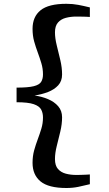

<svg xmlns="http://www.w3.org/2000/svg" viewBox="-20 -826 558 985"><path d="M320.5 138.5Q229 138.5 188 104.8Q147 71 147 9.5Q147 -25 155.2 -54.8Q163.5 -84.5 173.8 -111.8Q184 -139 192.2 -166.2Q200.5 -193.5 200.5 -223.5Q200.5 -246.5 191.2 -264Q182 -281.5 153.2 -291.5Q124.5 -301.5 65 -301.5V-376.5Q124.5 -376.5 153.2 -383.8Q182 -391 191.2 -406.2Q200.5 -421.5 200.5 -444Q200.5 -474 192.2 -501.5Q184 -529 173.8 -556.5Q163.5 -584 155.2 -613.5Q147 -643 147 -678Q147 -740 188 -773.2Q229 -806.5 320.5 -806.5Q353.5 -806.5 382 -801Q410.5 -795.5 441 -788V-739Q434.5 -740 420.2 -740.2Q406 -740.5 391.8 -740.8Q377.5 -741 370.5 -741Q343 -741 318 -734.5Q293 -728 277.5 -710.5Q262 -693 262 -660Q262 -630 271.2 -593Q280.5 -556 289.5 -517.5Q298.5 -479 298.5 -444Q298.5 -410 278.5 -388.2Q258.5 -366.5 226.2 -354Q194 -341.5 157.5 -336Q194 -331 226.2 -317.5Q258.5 -304 278.5 -281Q298.5 -258 298.5 -224Q298.5 -189.5 289.5 -151.5Q280.5 -113.5 271.2 -77Q262 -40.5 262 -10Q262 23.5 277.5 41Q293 58.5 317.8 65Q342.5 71.5 370.5 71.5Q378 71.5 392.2 71.2Q406.5 71 420.5 70.2Q434.5 69.5 441 69V119Q410.5 126.5 382 132.5Q353.5 138.5 320.5 138.5Z"/></svg>

Font: Merriweather 20pt SemiBold
Style: Regular
Weight: 600
Version: Version 2.100